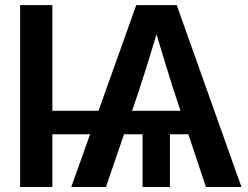

<svg xmlns="http://www.w3.org/2000/svg" viewBox="-20 -748 992 768"><path d="M189.5 -727.5V-304.7H374L524.9 -727.5H687L945.8 0H803.7L733.4 -210.9H659.7V0H550.3V-210.9H476.1L403.8 0H265.1L340.3 -210.9H189.5V0H60.5V-727.5ZM508.3 -304.7H702.1L676.3 -382.3Q660.2 -432.6 643.3 -487.3Q626.5 -542 606 -610.8Q585.4 -542 568.4 -487.3Q551.3 -432.6 534.7 -382.3Z"/></svg>

Font: Inter Display SemiBold
Style: Regular
Weight: 600
Designer: Rasmus Andersson
Foundry: rsms
Version: Version 4.001;git-9221beed3